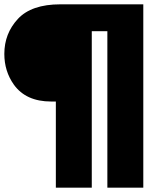

<svg xmlns="http://www.w3.org/2000/svg" viewBox="-30 -762 732 887"><path d="M632 105H466V-618H394V105H228V-293H206Q90 -293 34 -371Q-10 -433 -10 -513Q-10 -607 52.5 -674.5Q115 -742 249 -742H632Z"/></svg>

Font: Argentum Novus Black
Style: Regular
Weight: 900
Designer: Julieta Ulanovsky (font) & Cristiano Sobral (main changes)
Foundry: Julieta Ulanovsky (font) & Cristiano Sobral (main changes)
Version: Version 3.00;November 27, 2020;FontCreator 13.0.0.2655 64-bi